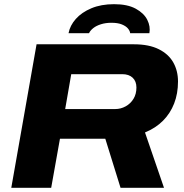

<svg xmlns="http://www.w3.org/2000/svg" viewBox="-20 -899 881 919"><path d="M34 0 155 -687H621Q693 -687 740 -663.5Q787 -640 809.5 -600Q832 -560 832 -509Q832 -451 813.5 -403.5Q795 -356 760 -321Q725 -286 674 -265L765 0H557L484 -235H267L225 0ZM292 -377H531Q558 -377 581.5 -390Q605 -403 619 -426Q633 -449 633 -480Q633 -510 615 -527Q597 -544 565 -544H321ZM308 -740Q315 -777 343 -808.5Q371 -840 417.5 -859.5Q464 -879 526 -879Q590 -879 629.5 -857.5Q669 -836 685 -804Q701 -772 695 -740H603Q602 -751 592.5 -762.5Q583 -774 563.5 -782Q544 -790 513 -790Q486 -790 463.5 -783Q441 -776 426.5 -764.5Q412 -753 406 -740Z"/></svg>

Font: Archivo SemiExpanded ExtraBold
Style: Italic
Weight: 800
Width: 6
Italic angle: -10°
Designer: Hector Gatti
Foundry: Omnibus-Type
Version: Version 2.001